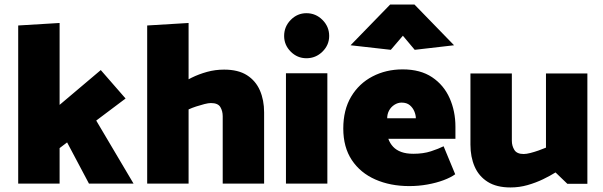

<svg xmlns="http://www.w3.org/2000/svg" viewBox="-20 -807 2652 844"><path d="M242 0V-156L275 -181L371 0H567L403 -277L532 -374L423 -499L242 -346V-706L60 -695V0Z M809 -326Q824 -333 842.5 -339Q861 -345 878.5 -349.5Q896 -354 907 -354Q938 -354 948.5 -336.5Q959 -319 959 -296V0H1141V-313Q1141 -367 1122.5 -409.5Q1104 -452 1065.5 -476.5Q1027 -501 965 -501Q926 -501 890 -491Q854 -481 822.5 -465.5Q791 -450 767 -435ZM809 0V-706L627 -695V0Z M1419 0V-485H1237V0ZM1327 -551Q1368 -551 1397.5 -580Q1427 -609 1427 -649Q1427 -690 1397.5 -719.5Q1368 -749 1327 -749Q1287 -749 1258 -719.5Q1229 -690 1229 -649Q1229 -609 1258 -580Q1287 -551 1327 -551Z M1982 -197V-250Q1982 -318 1956.5 -375.5Q1931 -433 1879.5 -467.5Q1828 -502 1750 -502Q1677 -502 1617.5 -471Q1558 -440 1523.5 -382Q1489 -324 1489 -242Q1489 -160 1526.5 -103.5Q1564 -47 1630 -18Q1696 11 1779 11Q1820 11 1859 4Q1898 -3 1930 -15Q1962 -27 1981 -41L1930 -164Q1908 -153 1874.5 -142Q1841 -131 1797 -131Q1766 -131 1744 -139Q1722 -147 1708 -162Q1694 -177 1687 -197ZM1682 -287Q1682 -306 1690.5 -321.5Q1699 -337 1714 -346.5Q1729 -356 1745 -356Q1768 -356 1781.5 -344.5Q1795 -333 1801.5 -317Q1808 -301 1808 -287ZM1751 -650 1803 -588 1976 -608 1802 -787H1695L1521 -608L1698 -588Z M2380 -484V-158Q2366 -152 2347.5 -145.5Q2329 -139 2311.5 -134.5Q2294 -130 2282 -130Q2252 -130 2241 -148Q2230 -166 2230 -188V-484H2048V-171Q2048 -117 2066.5 -74.5Q2085 -32 2124 -7.5Q2163 17 2224 17Q2263 17 2299.5 6.5Q2336 -4 2367 -19Q2398 -34 2422 -49L2474 1H2562V-484Z"/></svg>

Font: Catamaran Thin Black
Style: Regular
Weight: 900
Version: Version 2.000